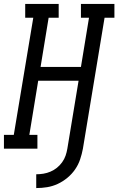

<svg xmlns="http://www.w3.org/2000/svg" viewBox="-46 -755 601 975"><path d="M138 200V130Q156 130 174.5 127Q193 124 210.5 116.5Q228 109 243 97Q258 85 269.5 69Q281 53 287 35.5Q293 18 296 0L353 -345H148L103 -70H144V0H-26V-70H24L123 -665H82V-735H252V-665H201L160 -415H365L406 -665H365V-735H535V-665H485L375 0Q370 27 361 54Q352 81 335.5 105Q319 129 296 148Q273 167 247 179Q221 191 193.5 195.5Q166 200 138 200Z"/></svg>

Font: Iosevka Slab
Style: Italic
Weight: 400
Italic angle: -9°
Monospace: yes
Designer: Belleve Invis
Foundry: Belleve Invis
Version: Version 11.1.0; ttfautohint (v1.8.3)